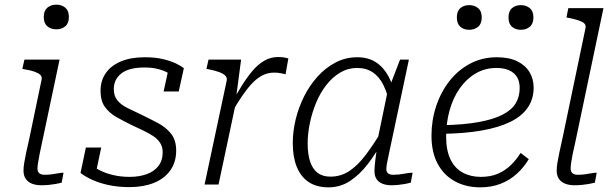

<svg xmlns="http://www.w3.org/2000/svg" viewBox="-20 -793 2643 825"><path d="M81 -60Q81 -74 84 -93Q87 -112 92.5 -137.5Q98 -163 106 -198L159 -452Q161 -464 153 -471.5Q145 -479 128.5 -485Q112 -491 86 -495L76 -497L85 -537H236L161 -182Q154 -152 150 -130Q146 -108 143.5 -93Q141 -78 141 -69Q141 -55 149 -48.5Q157 -42 172 -42Q188 -42 202.5 -44Q217 -46 230.5 -48.5Q244 -51 253 -51L245 -8Q234 -5 219.5 -2.5Q205 0 189.5 1.5Q174 3 158 3Q135 3 118 -3.5Q101 -10 91 -24Q81 -38 81 -60ZM168 -720Q168 -747 183.5 -760Q199 -773 222 -773Q245 -773 260.5 -760Q276 -747 276 -720Q276 -693 260.5 -680Q245 -667 222 -667Q199 -667 183.5 -680Q168 -693 168 -720Z M536 11Q488 11 448 2.5Q408 -6 377 -20Q346 -34 326 -50L349 -159H415L388 -32Q376 -40 370 -50Q364 -60 364 -71Q364 -82 367 -91Q383 -74 409 -61Q435 -48 467.5 -40.5Q500 -33 537 -33Q578 -33 610 -44.5Q642 -56 660.5 -79.5Q679 -103 679 -139Q679 -162 668 -179Q657 -196 638 -208.5Q619 -221 595 -232.5Q571 -244 545 -256Q510 -273 479.5 -290.5Q449 -308 430.5 -334Q412 -360 412 -403Q412 -447 435 -479.5Q458 -512 500.5 -529.5Q543 -547 602 -547Q647 -547 680.5 -539Q714 -531 736.5 -520Q759 -509 770 -500L748 -400H683L704 -496Q711 -494 717 -488Q723 -482 727.5 -473.5Q732 -465 732 -455Q721 -469 702.5 -479.5Q684 -490 659 -496.5Q634 -503 601 -503Q534 -503 501.5 -477.5Q469 -452 469 -410Q469 -380 485 -361Q501 -342 528.5 -328.5Q556 -315 590 -299Q625 -282 659 -264Q693 -246 715 -218.5Q737 -191 737 -146Q737 -96 711.5 -60.5Q686 -25 641 -7Q596 11 536 11Z M859 0H919L998 -372L994 -370L1016 -537H876L867 -497L878 -495Q903 -490 921 -483.5Q939 -477 948 -468Q957 -459 954 -446ZM1219 -542Q1216 -543 1204 -545.5Q1192 -548 1175 -548Q1143 -548 1115.5 -532Q1088 -516 1064 -487.5Q1040 -459 1016 -420Q992 -381 965 -335L977 -311Q999 -349 1020 -380Q1041 -411 1062 -433.5Q1083 -456 1106.5 -468.5Q1130 -481 1158 -481Q1174 -481 1185.5 -478.5Q1197 -476 1207 -474Z M1679 -376 1655 -342Q1645 -392 1627.5 -427.5Q1610 -463 1582 -482Q1554 -501 1514 -501Q1475 -501 1441.5 -481Q1408 -461 1382 -427.5Q1356 -394 1338.5 -352Q1321 -310 1311.5 -264.5Q1302 -219 1302 -177Q1302 -131 1312.5 -99Q1323 -67 1344.5 -50.5Q1366 -34 1400 -34Q1444 -34 1480 -57.5Q1516 -81 1550 -125.5Q1584 -170 1621 -232L1631 -201Q1599 -138 1562 -90Q1525 -42 1483.5 -15Q1442 12 1392 12Q1340 12 1306 -11Q1272 -34 1255 -76.5Q1238 -119 1238 -178Q1238 -228 1250.5 -280Q1263 -332 1287 -379.5Q1311 -427 1345 -464.5Q1379 -502 1422 -524.5Q1465 -547 1515 -547Q1563 -547 1596 -525Q1629 -503 1649.5 -464.5Q1670 -426 1679 -376ZM1737 -537 1665 -197Q1657 -160 1651.5 -134Q1646 -108 1643 -92Q1640 -76 1640 -68Q1640 -54 1647.5 -48Q1655 -42 1670 -42Q1694 -42 1716 -46.5Q1738 -51 1753 -51L1745 -8Q1734 -5 1720 -2.5Q1706 0 1691 1.5Q1676 3 1661 3Q1640 3 1623.5 -3.5Q1607 -10 1598 -23.5Q1589 -37 1589 -58Q1589 -72 1592.5 -103Q1596 -134 1601 -169L1598 -171L1646 -403L1651 -412L1699 -537Z M2044 12Q1982 12 1934.5 -14Q1887 -40 1860.5 -89.5Q1834 -139 1834 -210Q1834 -276 1854 -336.5Q1874 -397 1911 -444.5Q1948 -492 2000 -519.5Q2052 -547 2115 -547Q2167 -547 2202 -530Q2237 -513 2255 -483.5Q2273 -454 2273 -416Q2273 -368 2248 -331Q2223 -294 2173 -269.5Q2123 -245 2049 -232Q1975 -219 1877 -218L1882 -255Q1974 -257 2037 -268.5Q2100 -280 2139 -300Q2178 -320 2195.5 -348.5Q2213 -377 2213 -415Q2213 -443 2201.5 -462Q2190 -481 2167.5 -491Q2145 -501 2113 -501Q2064 -501 2024 -477.5Q1984 -454 1955.5 -413.5Q1927 -373 1912 -319.5Q1897 -266 1897 -206Q1897 -147 1915.5 -108.5Q1934 -70 1968 -51.5Q2002 -33 2046 -33Q2089 -33 2120.5 -47Q2152 -61 2175.5 -84Q2199 -107 2217 -136L2252 -109Q2232 -75 2201.5 -47Q2171 -19 2131.5 -3.5Q2092 12 2044 12ZM1996 -665Q2019 -665 2034.5 -678Q2050 -691 2050 -718Q2050 -745 2034.5 -758Q2019 -771 1996 -771Q1973 -771 1958 -758Q1943 -745 1943 -718Q1943 -691 1958 -678Q1973 -665 1996 -665ZM2218 -665Q2241 -665 2256.5 -678Q2272 -691 2272 -718Q2272 -745 2256.5 -758Q2241 -771 2218 -771Q2195 -771 2180 -758Q2165 -745 2165 -718Q2165 -691 2180 -678Q2195 -665 2218 -665Z M2496 -673Q2498 -686 2490 -693Q2482 -700 2465.5 -705.5Q2449 -711 2424 -716L2414 -718L2422 -758H2573L2452 -182Q2445 -152 2440.5 -130Q2436 -108 2434 -93Q2432 -78 2432 -69Q2432 -55 2440 -48.5Q2448 -42 2463 -42Q2479 -42 2493.5 -44Q2508 -46 2521 -48.5Q2534 -51 2544 -51L2536 -8Q2524 -5 2510 -2.5Q2496 0 2480.5 1.5Q2465 3 2448 3Q2426 3 2409 -3.5Q2392 -10 2382 -24Q2372 -38 2372 -60Q2372 -74 2375 -93Q2378 -112 2383.5 -137.5Q2389 -163 2397 -199Z"/></svg>

Font: Roboto Serif ExtraLight
Style: Italic
Weight: 250
Italic angle: -10°
Designer: Greg Gazdowicz
Foundry: Commercial Type
Version: Version 1.008